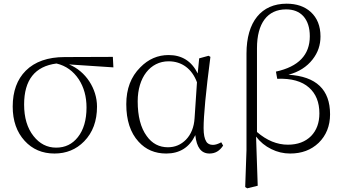

<svg xmlns="http://www.w3.org/2000/svg" viewBox="-20 -820 1863 1043"><path d="M276 14C340 14 394 -8 437 -52C484 -100 507 -163 507 -241C507 -338 446 -433 355 -470L596 -454L593 -511L331 -510C240 -510 169 -485 120 -436C73 -389 49 -324 49 -241C49 -164 71 -102 114 -55C156 -9 210 14 276 14ZM285 -18C236 -18 195 -39 162 -81C128 -124 111 -181 111 -252C111 -386 170 -460 287 -475C338 -463 378 -434 408 -389C436 -346 450 -295 450 -236C450 -168 434 -114 403 -75C373 -37 334 -18 285 -18Z M883 14C956 14 1009 -19 1041 -86C1048 -19 1073 14 1118 14C1149 14 1173 0 1192 -29L1182 -47C1165 -38 1150 -33 1137 -33C1120 -33 1107 -39 1100 -52C1091 -66 1086 -90 1086 -124C1086 -191 1098 -320 1123 -511L1113 -517L1062 -503L1054 -421C1021 -488 968 -521 896 -521C837 -521 786 -499 742 -454C691 -403 666 -337 666 -254C666 -167 688 -99 733 -50C772 -7 822 14 883 14ZM892 -20C845 -20 806 -40 777 -81C744 -126 728 -189 728 -270C728 -399 796 -487 896 -487C968 -487 1023 -446 1050 -373L1037 -178C1034 -129 1018 -90 990 -61C963 -34 931 -20 892 -20Z M1380 189 1371 -78C1393 -49 1421 -26 1454 -10C1486 6 1520 14 1556 14C1619 14 1670 -5 1711 -44C1752 -84 1773 -136 1773 -199C1773 -333 1698 -405 1547 -414C1603 -429 1647 -457 1678 -497C1707 -534 1721 -575 1721 -622C1721 -679 1703 -723 1668 -755C1635 -785 1591 -800 1537 -800C1400 -800 1319 -702 1319 -529V-4L1312 196L1323 203ZM1544 -34C1485 -34 1429 -57 1376 -103V-558C1376 -694 1433 -769 1534 -769C1574 -769 1605 -757 1628 -732C1651 -706 1663 -670 1663 -623C1663 -522 1602 -458 1479 -431L1486 -392C1562 -395 1620 -379 1659 -344C1696 -311 1715 -265 1715 -204C1715 -153 1700 -112 1670 -81C1639 -50 1597 -34 1544 -34Z"/></svg>

Font: AllPunType ExtraLight
Style: Regular
Weight: 280
Version: 1.0